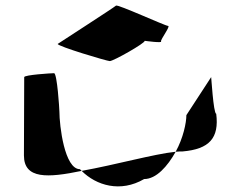

<svg xmlns="http://www.w3.org/2000/svg" viewBox="-20 -812 860 682"><path d="M65 -260C65 -175 150 -180 270 -205C269 -207 265 -209 264 -211C209 -211 191 -366 191 -416C191 -424 183 -552 172 -552C162 -552 66 -546 66 -538C66 -538 65 -340 65 -260ZM185 -656C183 -648 360 -595 370 -595C383 -595 496 -659 494 -667C494 -667 559 -658 552 -665C550 -672 587 -720 577 -720C567 -720 397 -798 392 -792C386 -786 186 -657 185 -656ZM270 -205C322 -153 408 -127 492 -176C535 -176 575 -221 604 -273C527 -265 392 -227 270 -205ZM604 -273C612 -274 621 -274 628 -274C724 -282 759 -322 748 -408C738 -408 730 -546 730 -538L642 -403C642 -376 631 -322 604 -273Z"/></svg>

Font: Ampere
Style: SuExt
Weight: 400
Version: Version 1